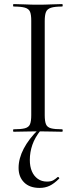

<svg xmlns="http://www.w3.org/2000/svg" viewBox="-20 -645 372 940"><path d="M199 -81Q199 -52 205 -37Q211 -22 229.5 -17Q248 -12 284 -12Q287 -12 287 -6Q287 0 284 0Q260 0 230.5 -1Q201 -2 165 -2Q132 -2 101.5 -1Q71 0 47 0Q44 0 44 -6Q44 -12 47 -12Q83 -12 102 -17Q121 -22 127 -37Q133 -52 133 -81V-544Q133 -573 127 -587.5Q121 -602 102 -607.5Q83 -613 47 -613Q44 -613 44 -619Q44 -625 47 -625Q71 -625 101.5 -623.5Q132 -622 165 -622Q201 -622 231 -623.5Q261 -625 284 -625Q287 -625 287 -619Q287 -613 284 -613Q248 -613 229.5 -607Q211 -601 205 -586Q199 -571 199 -542ZM174 275Q125 275 98 248Q71 221 71 177Q71 131 96 83Q121 35 169 -12L179 -7Q151 28 138.5 64Q126 100 126 138Q126 170 136 193.5Q146 217 165 230.5Q184 244 210 244Q230 244 241 237.5Q252 231 262 222Q265 220 268.5 224Q272 228 269 230Q245 254 223 264.5Q201 275 174 275Z"/></svg>

Font: Cormorant Garamond Light
Style: Regular
Weight: 400
Version: Version 4.001